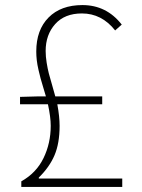

<svg xmlns="http://www.w3.org/2000/svg" viewBox="-20 -737 561 757"><path d="M133 -33H462V0H64V-22Q123 -55 151.5 -113.5Q180 -172 180 -241Q180 -275 169 -326H59V-355L132 -357H161Q159 -364 151 -390.5Q143 -417 140 -428Q137 -439 132 -460.5Q127 -482 125 -499.5Q123 -517 123 -534Q123 -619 171.5 -668Q220 -717 305 -717Q400 -717 460 -640L434 -617Q381 -684 303 -684Q235 -684 197.5 -642Q160 -600 160 -536Q160 -514 164 -489.5Q168 -465 172.5 -447.5Q177 -430 185.5 -401.5Q194 -373 198 -357H383V-326H206Q215 -277 215 -241Q215 -172 195 -125Q175 -78 133 -37Z"/></svg>

Font: Noto Sans Korean Thin
Style: Regular
Weight: 250
Designer: Ryoko NISHIZUKA  (kana & ideographs); Paul D. Hunt (Latin, Greek & Cyrillic); Wenlong ZHANG  (bopomofo); Sandoll Communi
Foundry: Adobe Systems Incorporated
Version: Version 1.0001;PS 1;hotconv 1.0.78;makeotf.lib2.5.61930